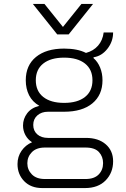

<svg xmlns="http://www.w3.org/2000/svg" viewBox="-20 -768 640 976"><path d="M195 188Q137 188 103 153Q69 118 69 66Q69 28 89.5 -1.5Q110 -31 143 -45Q121 -59 109 -81.5Q97 -104 97 -130Q97 -164 118 -192Q139 -220 180 -230Q145 -250 128 -283.5Q111 -317 111 -360Q111 -436 163 -478.5Q215 -521 306 -521Q374 -521 417 -499Q455 -509 478.5 -536Q502 -563 507 -603H555Q555 -557 526 -520Q497 -483 456 -477L455 -473Q477 -454 489 -424.5Q501 -395 501 -360Q501 -285 449.5 -242.5Q398 -200 306 -200H224Q191 -200 170 -181.5Q149 -163 149 -133Q149 -103 169.5 -85Q190 -67 224 -67H417Q480 -67 517.5 -34.5Q555 -2 555 52Q555 110 517 149Q479 188 412 188ZM208 142H415Q459 142 481.5 119Q504 96 504 61Q504 28 483 5Q462 -18 415 -18H208Q165 -18 142 5.5Q119 29 119 62Q119 95 142 118.5Q165 142 208 142ZM306 -245Q374 -245 412 -275Q450 -305 450 -360Q450 -415 412 -445Q374 -475 306 -475Q238 -475 200 -445Q162 -415 162 -360Q162 -305 200 -275Q238 -245 306 -245ZM453 -748 329 -593H271L147 -748H206L300 -631L394 -748Z"/></svg>

Font: Chivo Mono Medium Thin
Style: Regular
Weight: 250
Monospace: yes
Version: Version 1.008